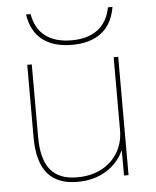

<svg xmlns="http://www.w3.org/2000/svg" viewBox="-53 -785 685 841"><g transform="rotate(-5 289.0 -365.0)"><path d="M254 10Q166 10 122.5 -42Q79 -94 79 -200V-520H99V-200Q99 -103 137 -56.5Q175 -10 254 -10Q315 -10 361 -34Q407 -58 433 -101Q459 -144 459 -200V-520H479V0H459V-108H457Q430 -52 377 -21Q324 10 254 10ZM283 -590Q201 -590 152.5 -628Q104 -666 93 -740H113Q124 -676 167 -643Q210 -610 283 -610Q354 -610 397.5 -643Q441 -676 453 -740H473Q461 -666 412.5 -628Q364 -590 283 -590Z"/></g></svg>

Font: M PLUS 1 Thin
Style: Regular
Weight: 100
Designer: Coji Morishita
Foundry: UNDERFOREST DESIGN
Version: Version 1.001